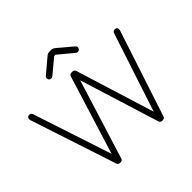

<svg xmlns="http://www.w3.org/2000/svg" viewBox="-198 -1033 1237 1237"><g transform="rotate(-45 420.5 -414.5)"><path d="M297 -698Q288 -698 282 -704Q276 -710 276 -719Q276 -729 284 -735L385 -820Q397 -829 411 -829H425Q439 -829 451 -820L552 -735Q560 -729 560 -719Q560 -710 554 -704Q548 -698 539 -698Q532 -698 525 -703L424 -787H412L311 -703Q304 -698 297 -698ZM225 0Q210 0 205 -15L11 -605Q8 -615 13 -624Q18 -633 31 -633Q46 -633 51 -618L228 -80L395 -618Q400 -633 415 -633H425Q440 -633 445 -618L612 -80L789 -618Q794 -633 809 -633Q823 -633 827.5 -624.5Q832 -616 829 -605L635 -15Q631 0 615 0H609Q594 0 589 -15L420 -558L251 -15Q246 0 231 0Z"/></g></svg>

Font: Jura Light
Style: Regular
Weight: 300
Designer: Daniel Johnson, Alexei Vanyashin
Foundry: Daniel Johnson
Version: Version 5.103